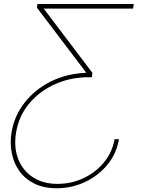

<svg xmlns="http://www.w3.org/2000/svg" viewBox="-20 -748 725 983"><path d="M588.9 -35.2Q576.7 38.6 530 95.2Q483.4 151.9 415.3 183.8Q347.2 215.8 270.5 215.8Q204.1 215.8 156.2 192.1Q108.4 168.5 79.3 127.9Q50.3 87.4 40.3 36.1Q30.3 -15.1 39.1 -70.3Q53.2 -155.3 106 -222.7Q158.7 -290 239.7 -330.6Q320.8 -371.1 418.9 -375L419.9 -377.9L168.9 -709L171.9 -727.5H665L661.1 -704.1H191.4L193.4 -717.8L453.1 -375L450.2 -352.5H417Q325.7 -348.6 250 -311.5Q174.3 -274.4 125 -212.4Q75.7 -150.4 62.5 -70.3Q49.8 5.9 73 65.4Q96.2 125 148.2 159.2Q200.2 193.4 273.4 193.4Q345.7 193.4 408.2 163.8Q470.7 134.3 512.9 82.5Q555.2 30.8 566.4 -35.2Z"/></svg>

Font: Inter 17pt Thin
Style: Italic
Weight: 250
Italic angle: -9.3988°
Version: Version 4.001;git-66647c0bb